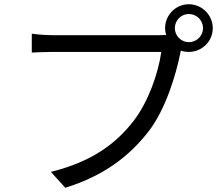

<svg xmlns="http://www.w3.org/2000/svg" viewBox="-20 -851 1040 906"><path d="M805 -718C805 -755 835 -785 871 -785C908 -785 938 -755 938 -718C938 -682 908 -652 871 -652C835 -652 805 -682 805 -718ZM759 -718C759 -707 761 -696 764 -686L732 -685C686 -685 287 -685 230 -685C197 -685 158 -688 130 -692V-603C156 -604 190 -606 230 -606C287 -606 683 -606 741 -606C728 -510 681 -371 610 -280C527 -173 414 -88 220 -40L288 35C472 -22 591 -115 682 -232C761 -335 810 -496 831 -601L833 -612C845 -608 858 -606 871 -606C933 -606 984 -656 984 -718C984 -780 933 -831 871 -831C809 -831 759 -780 759 -718Z"/></svg>

Font: GenYoGothic2 TW R
Style: Regular
Weight: 400
Version: Version 2.100;PS 2.1;hotconv 16.6.51;makeotf.lib2.5.65220 DE